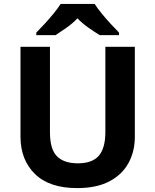

<svg xmlns="http://www.w3.org/2000/svg" viewBox="-20 -954 796 984"><path d="M671 -252Q671 -178 638.5 -118.5Q606 -59 540.5 -24.5Q475 10 375 10Q233 10 159 -62.5Q85 -135 85 -254V-714H236V-277Q236 -189 272 -153Q308 -117 379 -117Q453 -117 486.5 -156Q520 -195 520 -278V-714H671ZM465 -934Q479 -912 501.5 -884.5Q524 -857 548 -831Q572 -805 590 -787V-774H491Q465 -790 434 -811.5Q403 -833 377 -860Q351 -833 321 -812Q291 -791 265 -774H166V-787Q185 -806 208.5 -831.5Q232 -857 254.5 -884.5Q277 -912 291 -934Z"/></svg>

Font: Noto Sans Bamum
Style: Regular
Weight: 400
Designer: Monotype Design Team
Foundry: Monotype Imaging Inc.
Version: Version 2.001